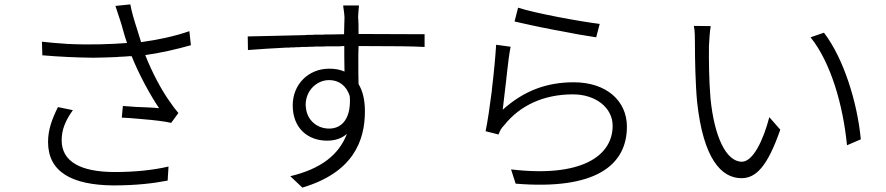

<svg xmlns="http://www.w3.org/2000/svg" viewBox="-20 -810 4040 875"><path d="M793 -295C779 -311 768 -326 755 -345C716 -399 673 -480 642 -559C709 -568 787 -586 850 -604L843 -668C775 -644 696 -628 623 -618C619 -632 614 -648 609 -663L606 -673C592 -716 579 -759 574 -790L506 -783C515 -757 523 -731 530 -710C538 -686 545 -653 559 -614C480 -608 385 -605 284 -610L273 -611C240 -613 206 -616 171 -620L173 -558C254 -551 329 -548 399 -547H409C445 -548 479 -548 513 -550L522 -551C538 -551 555 -553 571 -554H580C614 -469 665 -376 705 -317C679 -320 637 -321 594 -323L583 -324C569 -325 554 -326 540 -327L535 -274C559 -273 588 -271 618 -268L629 -267C680 -263 731 -257 760 -250L793 -295ZM744 13 748 -51C678 -35 599 -26 499 -26C348 -27 261 -73 261 -171C261 -219 278 -260 312 -308L244 -322C216 -265 199 -218 199 -163C199 -26 308 33 495 35C605 35 681 25 744 13Z M1643 -303C1643 -352 1634 -394 1614 -427C1613 -456 1613 -494 1613 -533V-543V-548V-559C1613 -573 1614 -587 1614 -600H1642C1783 -600 1861 -599 1915 -596V-654H1910C1865 -654 1767 -655 1655 -655H1642C1640 -655 1637 -655 1635 -655H1614C1614 -685 1614 -714 1612 -731C1612 -743 1615 -774 1616 -785H1544C1544 -777 1549 -755 1550 -730C1549 -715 1549 -685 1548 -654C1529 -654 1509 -653 1490 -653H1479C1473 -653 1468 -653 1463 -653L1452 -652C1446 -652 1441 -652 1436 -652H1425C1421 -652 1418 -652 1414 -652L1403 -651H1392C1389 -651 1385 -651 1381 -651L1371 -650C1272 -648 1177 -645 1109 -644L1110 -582C1163 -586 1222 -590 1284 -593H1294C1298 -593 1301 -593 1304 -594H1314C1320 -594 1325 -594 1330 -595H1340C1345 -595 1350 -595 1355 -596H1366H1376C1381 -596 1387 -597 1392 -597H1402C1404 -597 1406 -597 1407 -597L1418 -598H1434C1437 -598 1441 -598 1444 -598H1455C1463 -599 1472 -599 1481 -599H1497H1507H1518H1528C1535 -600 1542 -600 1549 -600C1549 -589 1549 -577 1549 -565V-549C1549 -525 1550 -502 1550 -484C1529 -493 1507 -497 1480 -497C1387 -497 1314 -427 1314 -330C1314 -224 1385 -169 1470 -169C1506 -169 1536 -178 1561 -200C1524 -103 1441 -40 1303 -7L1358 45C1589 -24 1643 -167 1643 -303ZM1373 -332C1373 -399 1425 -445 1480 -445C1522 -445 1558 -422 1574 -372C1581 -278 1544 -224 1480 -224C1426 -224 1379 -261 1374 -321L1373 -330V-332Z M2713 -701C2625 -712 2425 -748 2341 -775L2325 -712C2364 -703 2436 -687 2510 -673L2527 -670C2591 -657 2655 -646 2697 -640L2713 -701ZM2837 -233C2837 -350 2744 -435 2595 -435C2472 -435 2368 -397 2271 -310C2275 -342 2281 -393 2287 -446L2288 -457C2288 -459 2288 -461 2289 -463L2290 -474C2295 -521 2301 -567 2307 -597L2241 -606C2238 -555 2231 -479 2222 -405L2221 -393C2212 -323 2202 -255 2193 -212L2252 -197C2258 -213 2263 -225 2280 -242C2349 -328 2456 -380 2591 -380C2695 -380 2772 -319 2772 -237C2772 -98 2628 0 2309 -38L2330 27C2693 57 2837 -56 2837 -233Z M3536 -219 3486 -276C3459 -172 3412 -73 3361 -73C3288 -73 3235 -190 3218 -361C3211 -445 3210 -540 3211 -602C3212 -628 3215 -669 3219 -691L3142 -692C3147 -671 3147 -636 3147 -614V-607C3147 -547 3149 -428 3157 -345C3185 -87 3267 2 3359 2C3425 2 3477 -50 3536 -219ZM3903 -175C3887 -345 3824 -545 3735 -661L3674 -640C3767 -524 3822 -331 3840 -148L3903 -175Z"/></svg>

Font: Glow Sans SC Normal
Style: Regular
Weight: 400
Designer: Ryoko NISHIZUKA (kana, bopomofo & ideographs); Paul D. Hunt (Latin, Greek & Cyrillic); Sandoll Communications, Soo-young
Version: Version 0.93